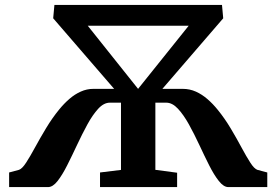

<svg xmlns="http://www.w3.org/2000/svg" viewBox="-20 -763 1127 783"><path d="M17.2 0V-59.6L57.4 -70.4Q70.3 -74.7 86.7 -100Q103.1 -125.3 123.2 -162.4Q143.4 -199.6 168.1 -240.6Q192.8 -281.6 221.7 -316.9Q241.3 -340.9 263.2 -359.8Q285 -378.7 309.6 -389.6Q334.1 -400.6 360.7 -400.6H445.5L196.9 -688.4L201.9 -743H885.3L890.3 -688.4L642.2 -400.6H725.3Q753.7 -400.6 778.7 -389.4Q803.7 -378.2 826.1 -358.8Q848.5 -339.4 868.5 -314.5Q897.1 -279.2 921.2 -238.7Q945.3 -198.3 965 -161.4Q984.7 -124.6 1000.8 -99.7Q1016.8 -74.7 1029.6 -70.4L1070 -59.6V0H911.3Q892.1 0 872.5 -24.8Q852.8 -49.6 833 -88.9Q813.2 -128.1 792.8 -172.1Q772.3 -216.1 750.6 -255.4Q728.9 -294.6 705.8 -319.5Q682.8 -344.3 657.9 -344.3H613.6V-70.4L702.3 -58.6V0H387.9V-59.6L473.4 -70.1V-344.3H428.1Q403.4 -344.3 380.5 -319.5Q357.7 -294.6 336.3 -255.4Q314.9 -216.1 294.3 -172.1Q273.8 -128.1 254 -88.9Q234.2 -49.6 214.8 -24.8Q195.4 0 175.7 0ZM337.8 -658.1 543.1 -400.6 749.5 -658.1Z"/></svg>

Font: Merriweather 7pt Light
Style: Regular
Weight: 300
Designer: Eben Sorkin
Foundry: Eben Sorkin
Version: Version 2.200;gftools[0.9.31]